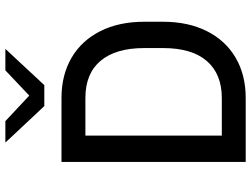

<svg xmlns="http://www.w3.org/2000/svg" viewBox="-130 -805 935 715"><g transform="rotate(-90 337.5 -447.5)"><path d="M614 -378V-308Q614 -214 579 -144.5Q544 -75 480 -37.5Q416 0 330 0H92V-686H330Q416 -686 480 -648.5Q544 -611 579 -541.5Q614 -472 614 -378ZM190 -597V-89H330Q419 -89 467.5 -144.5Q516 -200 516 -308V-378Q516 -484 468.5 -540.5Q421 -597 330 -597ZM378 -750H300L164 -895H244L339 -806L433 -895H513Z"/></g></svg>

Font: Chivo
Style: Regular
Weight: 400
Designer: Hector Gatti
Foundry: Omnibus-Type
Version: Version 1.006; ttfautohint (v1.4.1)